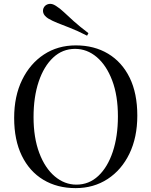

<svg xmlns="http://www.w3.org/2000/svg" viewBox="-20 -956 781 990"><path d="M371 -722Q466 -722 537.5 -679Q609 -636 648.5 -555.5Q688 -475 688 -360Q688 -248 647.5 -164Q607 -80 535 -33Q463 14 370 14Q275 14 203.5 -29Q132 -72 92.5 -153Q53 -234 53 -348Q53 -460 94 -544Q135 -628 206.5 -675Q278 -722 371 -722ZM367 -704Q302 -704 254 -659Q206 -614 179.5 -535Q153 -456 153 -352Q153 -246 182.5 -167.5Q212 -89 262.5 -46.5Q313 -4 374 -4Q439 -4 487 -49Q535 -94 561.5 -173.5Q588 -253 588 -356Q588 -463 558.5 -541Q529 -619 479 -661.5Q429 -704 367 -704ZM268 -926Q289 -913 310 -893Q331 -873 360.5 -846.5Q390 -820 436 -785L429 -772Q378 -798 340.5 -812.5Q303 -827 276.5 -837.5Q250 -848 228 -861Q207 -875 203 -890.5Q199 -906 207 -919Q215 -932 231.5 -935.5Q248 -939 268 -926Z"/></svg>

Font: Playfair Display
Style: Regular
Weight: 400
Designer: Claus Eggers Sørensen
Foundry: Claus Eggers Sørensen
Version: Version 1.203